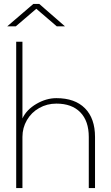

<svg xmlns="http://www.w3.org/2000/svg" viewBox="-20 -964 570 984"><path d="M63 -750H95V-357Q116 -402 166.5 -431.5Q217 -461 269 -461Q364 -461 415.5 -409Q467 -357 467 -262V0H435V-262Q435 -344 391.5 -388.5Q348 -433 269 -433Q221 -433 181 -410.5Q141 -388 118 -348.5Q95 -309 95 -262V0H63ZM271 -829 166 -919 61 -829H17L151 -944H181L313 -829Z"/></svg>

Font: Poiret One
Style: Regular
Weight: 400
Designer: Denis Masharov (denis.masharov@gmail.com), Cyreal (Charset Expansion)
Foundry: Denis Masharov
Version: Version 1.101